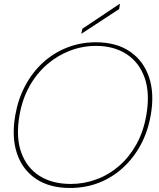

<svg xmlns="http://www.w3.org/2000/svg" viewBox="-20 -922 789 954"><path d="M328 12Q226 12 158.5 -33.5Q91 -79 64 -160.5Q37 -242 56 -350Q70 -430 105.5 -496.5Q141 -563 193.5 -611Q246 -659 313 -685.5Q380 -712 456 -712Q558 -712 625.5 -666Q693 -620 720.5 -538.5Q748 -457 729 -350Q715 -269 679.5 -203Q644 -137 591 -88.5Q538 -40 471.5 -14Q405 12 328 12ZM332 -8Q397 -8 458.5 -30.5Q520 -53 571 -97Q622 -141 657.5 -204.5Q693 -268 707 -350Q726 -459 698.5 -536Q671 -613 608 -653.5Q545 -694 457 -694Q390 -694 327.5 -670Q265 -646 213.5 -601.5Q162 -557 126.5 -493.5Q91 -430 77 -350Q58 -241 85.5 -164.5Q113 -88 176.5 -48Q240 -8 332 -8ZM384 -754 389 -779 573 -902H576L572 -877Z"/></svg>

Font: DM Sans 36pt Thin
Style: Italic
Weight: 250
Italic angle: -10°
Designer: Colophon Foundry, Jonny Pinhorn
Foundry: Colophon Foundry
Version: Version 4.004;gftools[0.9.30]